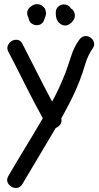

<svg xmlns="http://www.w3.org/2000/svg" viewBox="-20 -619 478 926"><path d="M414.1 -439.5Q427.7 -431.6 432.6 -416Q437.5 -400.4 427.7 -386.7Q403.3 -351.6 391.1 -309.6Q378.9 -267.6 363.3 -227.5Q346.7 -184.6 326.7 -144.5Q306.6 -104.5 284.2 -63.5Q282.2 -58.6 279.8 -55.2Q277.3 -51.8 275.4 -46.9Q279.3 -31.2 271 -19Q262.7 -6.8 249 -2Q209 66.4 168.5 133.3Q127.9 200.2 87.9 268.6Q78.1 285.2 63 287.1Q47.9 289.1 35.2 281.7Q22.5 274.4 16.6 260.3Q10.7 246.1 20.5 229.5Q61.5 159.2 103.5 90.3Q145.5 21.5 186.5 -48.8Q142.6 -127.9 102.5 -208.5Q62.5 -289.1 20.5 -369.1Q11.7 -385.7 18.1 -399.9Q24.4 -414.1 36.6 -421.4Q48.8 -428.7 64 -426.8Q79.1 -424.8 87.9 -408.2Q124 -337.9 159.2 -268.1Q194.3 -198.2 231.4 -128.9Q267.6 -195.3 295.9 -268.6Q310.5 -308.6 323.7 -350.1Q336.9 -391.6 361.3 -425.8Q370.1 -439.5 384.8 -443.8Q399.4 -448.2 414.1 -439.5ZM189.5 -585.9Q198.2 -579.1 200.2 -566.4Q202.1 -558.6 202.1 -554.7Q202.1 -550.8 200.2 -543L190.4 -516.6Q182.6 -502 166.5 -498.5Q150.4 -495.1 136.7 -502.9Q124 -509.8 119.1 -525.4Q118.2 -534.2 116.2 -536.1Q108.4 -550.8 112.3 -565.4Q116.2 -579.1 130.9 -588.9Q136.7 -593.8 144.5 -596.7Q152.3 -599.6 160.2 -598.6Q168 -597.7 171.4 -597.2Q174.8 -596.7 180.7 -592.8Q186.5 -588.9 189.5 -585.9ZM322.3 -578.1Q335.9 -570.3 339.8 -554.2Q343.8 -538.1 335.9 -524.4Q331.1 -516.6 325.2 -510.7Q316.4 -502 305.7 -498Q292 -493.2 278.8 -499.5Q265.6 -505.9 257.8 -517.6Q252 -527.3 250.5 -537.6Q249 -547.9 249 -558.6Q249 -575.2 260.3 -586.4Q271.5 -597.7 288.1 -597.7Q310.5 -597.7 322.3 -578.1Z"/></svg>

Font: Schoolbell
Style: Regular
Weight: 400
Designer: Font Diner, Inc
Foundry: Font Diner, Inc
Version: Version 1.001